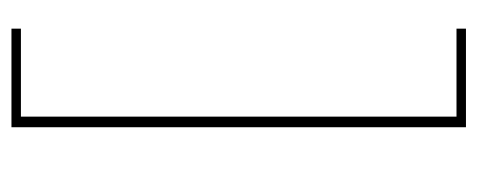

<svg xmlns="http://www.w3.org/2000/svg" viewBox="-269 -446 833 335"><g transform="rotate(-90 147.5 -278.5)"><path d="M265 118H93V-675H265V-658.5H111.5V101.5H265Z"/></g></svg>

Font: Anek Malayalam Thin
Style: Regular
Weight: 250
Version: Version 1.003